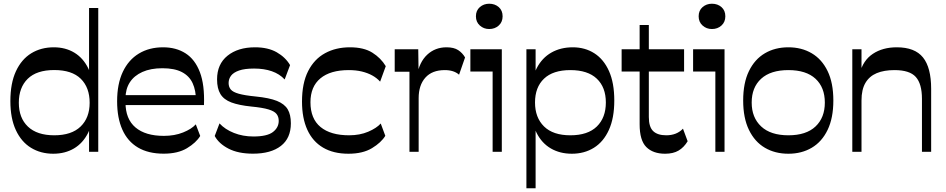

<svg xmlns="http://www.w3.org/2000/svg" viewBox="-20 -815 5081 1031"><path d="M265.9 10.5Q198.6 10.5 146.6 -21.3Q94.6 -53.1 65.2 -116.2Q35.7 -179.4 35.7 -272.1Q35.7 -368 65.5 -432.3Q95.3 -496.5 147.7 -528.8Q200.2 -561 268.9 -561Q331.5 -561 379 -532.4Q426.4 -503.8 453.5 -448.9Q480.6 -394.1 480.6 -313.8V-236.1Q480.6 -155.7 452.8 -100.9Q425.1 -46.1 377.2 -17.8Q329.2 10.5 265.9 10.5ZM271.4 -88.5Q364.1 -88.5 412.7 -135.4Q461.4 -182.4 461.4 -263.2Q461.4 -345 413.8 -392Q366.1 -438.9 271.4 -438.9Q176.9 -438.9 129 -392Q81.1 -345 81.1 -263.2Q81.1 -181.7 130 -135.1Q179 -88.5 271.4 -88.5ZM458.2 0V-132L461.4 -167.4V-372.6L458.2 -399.7V-772H507.6V0Z M858.9 10.2Q776.8 10.2 721 -22.7Q665.2 -55.7 637.1 -118.7Q608.9 -181.7 608.9 -271Q608.9 -364.6 639.5 -429.2Q670.1 -493.8 725.7 -527.4Q781.2 -561 855.8 -561Q925.7 -561 976.4 -528.6Q1027.2 -496.1 1053.3 -427.6Q1079.4 -359.1 1075.3 -250.8H648.1V-304.1H1053.3L1032.4 -273.9Q1032.4 -329.2 1014.4 -368.3Q996.4 -407.3 956.8 -427.9Q917.1 -448.6 852.2 -448.6Q789 -448.6 744.6 -428.6Q700.1 -408.7 677 -372.7Q653.9 -336.7 653.9 -286.6V-264.6Q653.9 -176 707.4 -130.7Q761 -85.4 859.9 -85.4Q917.8 -85.4 963.3 -103.8Q1008.9 -122.2 1031.4 -147.3L1055.1 -84.9Q1033.1 -48.7 984.1 -19.2Q935.1 10.2 858.9 10.2Z M1338.6 10.2Q1259.4 10.2 1207.3 -16.7Q1155.1 -43.6 1133 -84.8L1158.7 -152.4Q1188.3 -120.1 1236.3 -101.1Q1284.2 -82.1 1340.7 -82.1Q1414.4 -82.1 1445.6 -106.1Q1476.7 -130.1 1476.7 -166.1Q1476.7 -187.9 1465.1 -202.8Q1453.6 -217.8 1421.8 -227.4Q1390.1 -237.1 1329.3 -242.9Q1262.8 -249.7 1222.3 -264.9Q1181.9 -280.1 1163.7 -309.9Q1145.6 -339.7 1145.6 -388.8Q1145.6 -470.6 1201.7 -515.8Q1257.8 -561 1349.6 -561Q1419.2 -561 1466 -534.3Q1512.8 -507.6 1537.6 -465.4L1508.6 -388.3Q1481.4 -417.9 1439.8 -432.4Q1398.2 -446.9 1344.4 -446.9Q1294.1 -446.9 1264.1 -436.5Q1234.1 -426.1 1220.8 -408.7Q1207.6 -391.2 1207.6 -369.3Q1207.6 -348.4 1219.2 -334.4Q1230.9 -320.4 1262.3 -311.6Q1293.7 -302.7 1352.6 -296.9Q1426.1 -289.7 1467.2 -273.1Q1508.2 -256.4 1525.1 -227.7Q1541.9 -199 1541.9 -152.9Q1541.9 -72.8 1488.2 -31.3Q1434.6 10.2 1338.6 10.2Z M1851 10.5Q1770.4 10.5 1714.7 -22.4Q1659.1 -55.2 1630.4 -117.9Q1601.7 -180.6 1601.7 -269.4Q1601.7 -368.7 1634.7 -433.3Q1667.6 -497.9 1725.6 -529.4Q1783.5 -561 1859.2 -561Q1933.7 -561 1979.5 -532.2Q2025.3 -503.4 2051.5 -459.7L2021.2 -376.6Q2003.4 -396.4 1978.8 -409.9Q1954.3 -423.4 1923 -431Q1891.7 -438.6 1852.6 -438.6Q1753.9 -438.6 1700.5 -394.2Q1647.1 -349.8 1647.1 -265.9Q1647.1 -177.6 1701.2 -133Q1755.2 -88.5 1854.8 -88.5Q1912.3 -88.5 1957.2 -107.7Q2002.2 -126.9 2024.5 -151.8L2049 -85.7Q2027 -49.5 1977.6 -19.5Q1928.1 10.5 1851 10.5Z M2228.1 -288V0H2178.7V-429.8H2099.5V-550.5H2225.9L2228.1 -397.8L2218.9 -407.5Q2231.4 -481.5 2274 -521.3Q2316.6 -561 2377.9 -561Q2417.4 -561 2440.5 -545.8Q2463.6 -530.6 2477.3 -506.5L2445.1 -413.9Q2417.3 -438.6 2368.5 -438.6Q2300.2 -438.6 2264.2 -398.2Q2228.1 -357.7 2228.1 -288Z M2606.8 -659.1Q2577.6 -659.1 2556.6 -678Q2535.6 -696.8 2535.6 -727.4Q2535.6 -758.6 2556.6 -776.8Q2577.5 -795 2606.9 -795Q2637.6 -795 2658.3 -776.8Q2678.9 -758.6 2678.9 -727.4Q2678.9 -696.8 2658.2 -678Q2637.5 -659.1 2606.8 -659.1ZM2625.3 0V-430.9H2505.8V-550.5H2674.6V0Z M3050.5 10.5Q2986.9 10.5 2938.1 -17.8Q2889.3 -46.1 2861.5 -101.2Q2833.8 -156.4 2833.8 -236.7V-314.4Q2833.8 -394.8 2862.4 -449.6Q2890.9 -504.4 2940.8 -532.7Q2990.6 -561 3055.5 -561Q3121.2 -561 3171.5 -528.9Q3221.8 -496.8 3250.2 -433.3Q3278.6 -369.9 3278.6 -275.3Q3278.6 -181.3 3249.7 -117.5Q3220.8 -53.7 3169.3 -21.6Q3117.9 10.5 3050.5 10.5ZM2806.7 196V-550.5H2856.1V-403.8L2852.9 -368.4V-163.2L2856.1 -136.1V196ZM3042.7 -88.5Q3136.4 -88.5 3184.9 -135.8Q3233.3 -183.1 3233.3 -264.6Q3233.3 -346.4 3184.7 -392.5Q3136.1 -438.6 3042.7 -438.6Q2949.6 -438.6 2901.3 -392.5Q2852.9 -346.4 2852.9 -264.6Q2852.9 -183.8 2901.3 -136.1Q2949.6 -88.5 3042.7 -88.5Z M3551.5 10.5Q3486.6 10.5 3450.6 -25.3Q3414.7 -61.1 3414.7 -147.5V-680.8H3464.1V-186.4Q3464.1 -133.1 3487.6 -110.8Q3511.1 -88.5 3557.6 -88.5Q3613.7 -88.5 3647.4 -124L3672.5 -56.6Q3652.6 -23.5 3623.8 -6.5Q3595.1 10.5 3551.5 10.5ZM3318 -430.9V-550.5H3653.4V-430.9Z M3802.8 -659.1Q3773.6 -659.1 3752.6 -678Q3731.6 -696.8 3731.6 -727.4Q3731.6 -758.6 3752.6 -776.8Q3773.5 -795 3802.9 -795Q3833.6 -795 3854.3 -776.8Q3874.9 -758.6 3874.9 -727.4Q3874.9 -696.8 3854.2 -678Q3833.5 -659.1 3802.8 -659.1ZM3821.3 0V-430.9H3701.8V-550.5H3870.6V0Z M4213.5 10.5Q4141.8 10.5 4087.2 -21.6Q4032.6 -53.7 4001.7 -117.5Q3970.7 -181.3 3970.7 -275.3Q3970.7 -369.9 4001.7 -433.3Q4032.6 -496.8 4087.2 -528.9Q4141.8 -561 4213.5 -561Q4284.5 -561 4338.9 -528.9Q4393.4 -496.8 4424.1 -433.3Q4454.9 -369.9 4454.9 -275.3Q4454.9 -181.3 4424.1 -117.5Q4393.4 -53.7 4338.9 -21.6Q4284.5 10.5 4213.5 10.5ZM4213.5 -88.5Q4309 -88.5 4359.1 -135.8Q4409.2 -183.1 4409.2 -264.2Q4409.2 -345.7 4359.1 -392.2Q4309 -438.6 4213.5 -438.6Q4118 -438.6 4067.2 -392.2Q4016.4 -345.7 4016.4 -264.2Q4016.4 -183.8 4067.2 -136.1Q4118 -88.5 4213.5 -88.5Z M4930.7 0V-284.2Q4930.7 -364.8 4897.7 -401.7Q4864.7 -438.6 4783.4 -438.6Q4727.1 -438.6 4687.7 -422.2Q4648.3 -405.7 4627.2 -369.9Q4606.1 -334.1 4606.1 -275.6V0H4556.7V-550.5H4606.1V-399.8L4596.2 -419.4Q4614.1 -490.8 4667 -525.9Q4719.9 -561 4795.6 -561Q4892.5 -561 4936.3 -506.5Q4980.1 -452 4980.1 -337.8V0Z"/></svg>

Font: Savate ExtraLight
Style: Regular
Weight: 200
Designer: Max Esnée
Foundry: Plomb Type
Version: Version 2.000